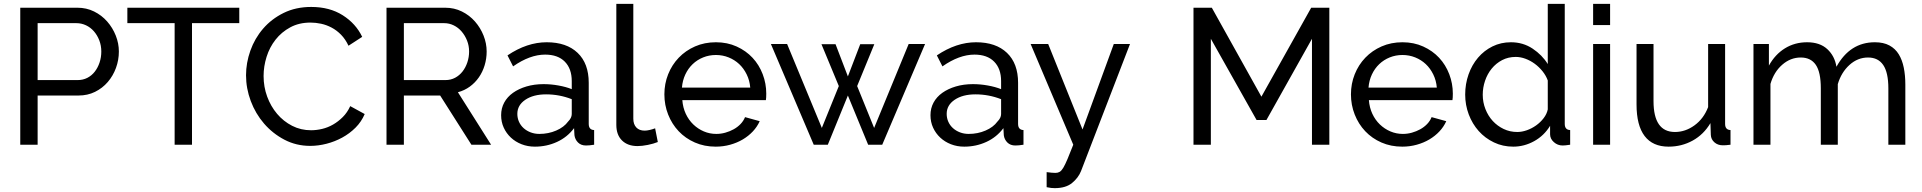

<svg xmlns="http://www.w3.org/2000/svg" viewBox="-20 -750 9960 995"><path d="M85 0V-710H381Q428 -710 467.5 -690.5Q507 -671 535.5 -638.5Q564 -606 580 -565.5Q596 -525 596 -483Q596 -439 581 -398Q566 -357 538.5 -325Q511 -293 472.5 -274Q434 -255 387 -255H175V0ZM175 -335H382Q410 -335 432.5 -346.5Q455 -358 471 -378.5Q487 -399 496 -426Q505 -453 505 -483Q505 -514 494.5 -541Q484 -568 466.5 -588Q449 -608 425.5 -619Q402 -630 376 -630H175Z M1220 -630H975V0H885V-630H640V-710H1220Z M1255 -360Q1255 -424 1277.5 -487.5Q1300 -551 1343.5 -601.5Q1387 -652 1450 -683Q1513 -714 1593 -714Q1688 -714 1756 -671Q1824 -628 1857 -559L1786 -513Q1770 -547 1747.5 -570Q1725 -593 1698.5 -607Q1672 -621 1644 -627Q1616 -633 1589 -633Q1530 -633 1484.5 -608.5Q1439 -584 1408 -544.5Q1377 -505 1361.5 -455.5Q1346 -406 1346 -356Q1346 -300 1364.5 -249.5Q1383 -199 1416 -160Q1449 -121 1494 -98Q1539 -75 1592 -75Q1620 -75 1649.5 -82Q1679 -89 1706 -104.5Q1733 -120 1756.5 -143.5Q1780 -167 1795 -200L1870 -159Q1853 -119 1822.5 -88.5Q1792 -58 1753.5 -37Q1715 -16 1672 -5Q1629 6 1588 6Q1515 6 1454 -26Q1393 -58 1348.5 -109.5Q1304 -161 1279.5 -226.5Q1255 -292 1255 -360Z M1983 0V-710H2287Q2334 -710 2373.5 -690.5Q2413 -671 2441.5 -638.5Q2470 -606 2486 -565.5Q2502 -525 2502 -483Q2502 -446 2491.5 -411.5Q2481 -377 2461.5 -349Q2442 -321 2414.5 -301Q2387 -281 2353 -272L2525 0H2423L2261 -255H2073V0ZM2073 -335H2288Q2316 -335 2338.5 -347Q2361 -359 2377 -379.5Q2393 -400 2402 -427Q2411 -454 2411 -483Q2411 -513 2400.5 -539.5Q2390 -566 2372.5 -586.5Q2355 -607 2331.5 -618.5Q2308 -630 2282 -630H2073Z M2752 10Q2715 10 2683 -2.5Q2651 -15 2627.5 -37Q2604 -59 2590.5 -88.5Q2577 -118 2577 -153Q2577 -189 2593 -218.5Q2609 -248 2638.5 -269Q2668 -290 2708.5 -302Q2749 -314 2797 -314Q2835 -314 2874 -307Q2913 -300 2943 -288V-330Q2943 -394 2907 -430.5Q2871 -467 2805 -467Q2726 -467 2639 -406L2610 -463Q2711 -531 2813 -531Q2916 -531 2973.5 -476Q3031 -421 3031 -321V-108Q3031 -77 3059 -76V0Q3045 2 3036 3Q3027 4 3017 4Q2991 4 2975.5 -11.5Q2960 -27 2957 -49L2955 -86Q2920 -39 2866.5 -14.5Q2813 10 2752 10ZM2775 -56Q2822 -56 2862.5 -73.5Q2903 -91 2924 -120Q2943 -139 2943 -159V-236Q2879 -261 2810 -261Q2744 -261 2702.5 -233Q2661 -205 2661 -160Q2661 -138 2669.5 -119Q2678 -100 2693.5 -86Q2709 -72 2730 -64Q2751 -56 2775 -56Z M3174 -730H3262V-135Q3262 -106 3277.5 -89.5Q3293 -73 3321 -73Q3332 -73 3347 -76.5Q3362 -80 3375 -85L3389 -14Q3367 -5 3337 1Q3307 7 3284 7Q3233 7 3203.5 -22Q3174 -51 3174 -103Z M3689 10Q3630 10 3581 -11.5Q3532 -33 3497 -70Q3462 -107 3442.5 -156.5Q3423 -206 3423 -261Q3423 -316 3442.5 -365Q3462 -414 3497.5 -451Q3533 -488 3582 -509.5Q3631 -531 3690 -531Q3749 -531 3797.5 -509Q3846 -487 3880 -450.5Q3914 -414 3932.5 -365.5Q3951 -317 3951 -265Q3951 -254 3950.5 -245Q3950 -236 3949 -231H3516Q3519 -192 3534 -160Q3549 -128 3573 -105Q3597 -82 3627.5 -69Q3658 -56 3692 -56Q3716 -56 3739 -62.5Q3762 -69 3782 -80Q3802 -91 3817.5 -107Q3833 -123 3841 -143L3917 -122Q3904 -93 3881.5 -69Q3859 -45 3829.5 -27.5Q3800 -10 3764 0Q3728 10 3689 10ZM3868 -296Q3865 -333 3849.5 -364.5Q3834 -396 3810.5 -418Q3787 -440 3756 -452.5Q3725 -465 3690 -465Q3655 -465 3624 -452.5Q3593 -440 3569.5 -417.5Q3546 -395 3531.5 -364Q3517 -333 3514 -296Z M4689 -522H4774L4552 0H4479L4374 -255L4270 0H4197L3975 -522H4059L4239 -87L4327 -304L4237 -521H4310L4374 -354L4438 -521H4511L4422 -304L4510 -87Z M4977 10Q4940 10 4908 -2.5Q4876 -15 4852.5 -37Q4829 -59 4815.5 -88.5Q4802 -118 4802 -153Q4802 -189 4818 -218.5Q4834 -248 4863.5 -269Q4893 -290 4933.5 -302Q4974 -314 5022 -314Q5060 -314 5099 -307Q5138 -300 5168 -288V-330Q5168 -394 5132 -430.5Q5096 -467 5030 -467Q4951 -467 4864 -406L4835 -463Q4936 -531 5038 -531Q5141 -531 5198.5 -476Q5256 -421 5256 -321V-108Q5256 -77 5284 -76V0Q5270 2 5261 3Q5252 4 5242 4Q5216 4 5200.5 -11.5Q5185 -27 5182 -49L5180 -86Q5145 -39 5091.5 -14.5Q5038 10 4977 10ZM5000 -56Q5047 -56 5087.5 -73.5Q5128 -91 5149 -120Q5168 -139 5168 -159V-236Q5104 -261 5035 -261Q4969 -261 4927.5 -233Q4886 -205 4886 -160Q4886 -138 4894.5 -119Q4903 -100 4918.5 -86Q4934 -72 4955 -64Q4976 -56 5000 -56Z M5404 142Q5417 144 5430 145Q5443 146 5450 146Q5462 146 5471.5 140.5Q5481 135 5490.5 119Q5500 103 5512 74.5Q5524 46 5542 0L5321 -522H5412L5590 -79L5752 -522H5836L5582 137Q5568 172 5535.5 198.5Q5503 225 5446 225Q5437 225 5427.5 224Q5418 223 5404 220Z M6779 0V-549L6543 -128H6492L6255 -549V0H6165V-710H6260L6517 -249L6775 -710H6869V0Z M7247 10Q7188 10 7139 -11.5Q7090 -33 7055 -70Q7020 -107 7000.5 -156.5Q6981 -206 6981 -261Q6981 -316 7000.5 -365Q7020 -414 7055.5 -451Q7091 -488 7140 -509.5Q7189 -531 7248 -531Q7307 -531 7355.5 -509Q7404 -487 7438 -450.5Q7472 -414 7490.5 -365.5Q7509 -317 7509 -265Q7509 -254 7508.5 -245Q7508 -236 7507 -231H7074Q7077 -192 7092 -160Q7107 -128 7131 -105Q7155 -82 7185.5 -69Q7216 -56 7250 -56Q7274 -56 7297 -62.5Q7320 -69 7340 -80Q7360 -91 7375.5 -107Q7391 -123 7399 -143L7475 -122Q7462 -93 7439.5 -69Q7417 -45 7387.5 -27.5Q7358 -10 7322 0Q7286 10 7247 10ZM7426 -296Q7423 -333 7407.5 -364.5Q7392 -396 7368.5 -418Q7345 -440 7314 -452.5Q7283 -465 7248 -465Q7213 -465 7182 -452.5Q7151 -440 7127.5 -417.5Q7104 -395 7089.5 -364Q7075 -333 7072 -296Z M7822 10Q7768 10 7722 -12Q7676 -34 7643 -71Q7610 -108 7591.5 -157Q7573 -206 7573 -260Q7573 -315 7590.5 -364.5Q7608 -414 7639.5 -451Q7671 -488 7714.5 -509.5Q7758 -531 7810 -531Q7873 -531 7922.5 -498Q7972 -465 8001 -418V-730H8089V-108Q8089 -77 8117 -76V0Q8103 2 8094.5 3Q8086 4 8078 4Q8052 4 8032.5 -13.5Q8013 -31 8013 -54V-98Q7982 -47 7930.5 -18.5Q7879 10 7822 10ZM7843 -66Q7867 -66 7892.5 -75Q7918 -84 7940.5 -100Q7963 -116 7979.5 -137.5Q7996 -159 8001 -183V-333Q7992 -358 7974 -380.5Q7956 -403 7933.5 -419.5Q7911 -436 7885.5 -445.5Q7860 -455 7835 -455Q7796 -455 7764.5 -438.5Q7733 -422 7710.5 -394.5Q7688 -367 7676 -331.5Q7664 -296 7664 -259Q7664 -220 7678 -184.5Q7692 -149 7716 -123Q7740 -97 7772.5 -81.5Q7805 -66 7843 -66Z M8236 0V-522H8324V0ZM8236 -620V-730H8324V-620Z M8627 10Q8545 10 8503 -45Q8461 -100 8461 -209V-522H8549V-226Q8549 -66 8660 -66Q8714 -66 8761.5 -100.5Q8809 -135 8832 -195V-522H8920V-108Q8920 -77 8948 -76V0Q8933 2 8924.5 2.5Q8916 3 8908 3Q8882 3 8864.5 -12.5Q8847 -28 8846 -51L8844 -112Q8809 -53 8752 -21.5Q8695 10 8627 10Z M9854 0H9766V-292Q9766 -374 9739.5 -413Q9713 -452 9661 -452Q9607 -452 9564.5 -413.5Q9522 -375 9504 -314V0H9416V-292Q9416 -376 9390 -414Q9364 -452 9312 -452Q9259 -452 9216 -414.5Q9173 -377 9155 -315V0H9067V-522H9147V-410Q9179 -468 9230 -499.5Q9281 -531 9345 -531Q9411 -531 9449.5 -495.5Q9488 -460 9497 -404Q9567 -531 9696 -531Q9741 -531 9771.5 -514.5Q9802 -498 9820 -468.5Q9838 -439 9846 -399Q9854 -359 9854 -312Z"/></svg>

Font: PTCRaleway Medium
Style: Regular
Weight: 500
Designer: Matt McInerney, Pablo Impallari, Rodrigo Fuenzalida
Foundry: Matt McInerney, Pablo Impallari, Rodrigo Fuenzalida
Version: Version 3.000g; ttfautohint (v1.5) -l 8 -r 28 -G 28 -x 14 -D